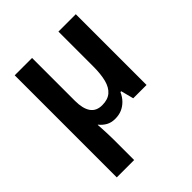

<svg xmlns="http://www.w3.org/2000/svg" viewBox="-216 -671 1040 1040"><g transform="rotate(-45 304.5 -151.0)"><path d="M540 -542V0H438L419 -73H413Q401 -46 382.5 -27.5Q364 -9 341.5 0.5Q319 10 291 10Q261 10 239.5 -2Q218 -14 202 -34H200Q201 -24 202 -4Q203 16 204 39.5Q205 63 205 84V240H72V-542H205V-213Q205 -154 226.5 -123Q248 -92 293 -92Q336 -92 361 -113.5Q386 -135 396.5 -176Q407 -217 407 -277V-542Z"/></g></svg>

Font: Noto Sans Display SemiBold
Style: Regular
Weight: 600
Designer: Monotype Design Team
Foundry: Monotype Imaging Inc.
Version: Version 2.003